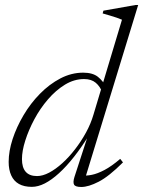

<svg xmlns="http://www.w3.org/2000/svg" viewBox="-20 -735 570 765"><path d="M388.5 -365Q379 -390.5 361.5 -405.2Q344 -420 315 -420Q275.5 -420 239 -397.8Q202.5 -375.5 171.2 -339.2Q140 -303 117 -260Q94 -217 80.8 -175.2Q67.5 -133.5 67.5 -101Q67.5 -67.5 82.5 -50.5Q97.5 -33.5 127.5 -33.5Q150 -33.5 176 -47.2Q202 -61 228.5 -85Q255 -109 279.2 -140.5Q303.5 -172 322.8 -207.2Q342 -242.5 352.5 -278.5L466 -656.5Q457 -660.5 444.2 -664.8Q431.5 -669 417.5 -673.2Q403.5 -677.5 389 -681.5L392 -692.5L519.5 -715H530.5L318 -20.5L307 -36Q324 -34 346.2 -38.5Q368.5 -43 396.5 -57.8Q424.5 -72.5 459 -102L470 -88Q414 -32 373.2 -11Q332.5 10 304 10Q280.5 10 275.2 0.8Q270 -8.5 276.5 -29.5L332.5 -201.5H338Q306.5 -150.5 275.5 -111Q244.5 -71.5 215 -44.8Q185.5 -18 158.5 -4.2Q131.5 9.5 107 9.5Q76 9.5 55.5 -2Q35 -13.5 24.8 -36Q14.5 -58.5 14.5 -90Q14.5 -132.5 30.2 -180.8Q46 -229 73.8 -276Q101.5 -323 139 -361.2Q176.5 -399.5 220.5 -422.5Q264.5 -445.5 311.5 -445.5Q349 -445.5 370 -429Q391 -412.5 405.5 -384Z"/></svg>

Font: Newsreader 16pt 16pt Light
Style: Italic
Weight: 300
Italic angle: -17°
Version: Version 1.003